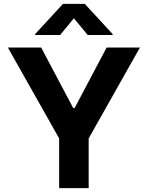

<svg xmlns="http://www.w3.org/2000/svg" viewBox="-20 -973 764 993"><path d="M20.6 -727.3H192.8L358.7 -414.1H365.8L531.6 -727.3H703.8L438.6 -257.1V0H285.9V-257.1ZM290.8 -791.9H161.9V-796.9L305.8 -953.1H418.3L562.5 -796.9V-791.9H433.6L362.2 -878.6Z"/></svg>

Font: Inter Zeller
Style: Bold
Weight: 700
Designer: Rasmus Andersson; Joe Bland
Foundry: zeller
Version: Version 3.015;git-dec3a8cb1